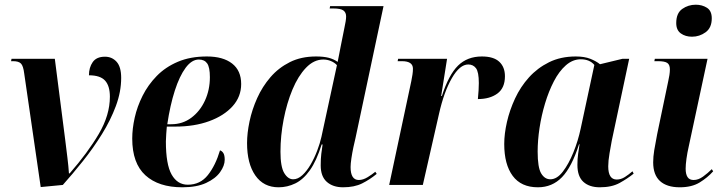

<svg xmlns="http://www.w3.org/2000/svg" viewBox="-20 -786 3070 816"><path d="M83 -473Q79 -506 69 -516Q59 -526 36 -526H27L29 -536H213L257 -193Q262 -152 266.5 -116Q271 -80 273 -49H276Q353 -137 400 -217Q447 -297 447 -375Q447 -421 426.5 -443.5Q406 -466 358 -466Q358 -499 374 -522Q390 -545 426 -545Q456 -545 475.5 -523.5Q495 -502 495 -455Q495 -396 472.5 -335.5Q450 -275 413 -215.5Q376 -156 332.5 -101.5Q289 -47 247 0L153 9Z M755 10Q654 10 598 -41Q542 -92 542 -197Q542 -239 552.5 -286Q563 -333 586 -379Q609 -425 646 -463Q683 -501 736 -523.5Q789 -546 859 -546Q928 -546 966.5 -516Q1005 -486 1005 -429Q1005 -375 968.5 -334.5Q932 -294 869 -271Q806 -248 725 -248H689Q688 -238 686.5 -216.5Q685 -195 685 -185Q685 -87 709.5 -44Q734 -1 778 -1Q831 -1 863.5 -42Q896 -83 915 -147Q924 -144 929.5 -135Q935 -126 935 -107Q935 -82 915.5 -54.5Q896 -27 856 -8.5Q816 10 755 10ZM708 -258Q756 -258 793 -285.5Q830 -313 851 -358.5Q872 -404 872 -458Q872 -500 860.5 -516.5Q849 -533 825 -533Q795 -533 769 -498Q743 -463 723 -401Q703 -339 691 -258Z M1164 10Q1100 10 1065 -40.5Q1030 -91 1030 -178Q1030 -220 1040.5 -270Q1051 -320 1073 -369Q1095 -418 1129.5 -458Q1164 -498 1212 -522Q1260 -546 1323 -546Q1355 -546 1376.5 -540.5Q1398 -535 1415 -523Q1418 -537 1421.5 -555.5Q1425 -574 1427 -584L1444 -669Q1447 -683 1449 -695Q1451 -707 1451 -716Q1451 -733 1439.5 -741.5Q1428 -750 1397 -750H1381L1383 -760H1610L1491 -200Q1487 -184 1482 -160.5Q1477 -137 1473.5 -113.5Q1470 -90 1470 -76Q1470 -21 1505 -21Q1523 -21 1542.5 -33Q1562 -45 1575 -56L1581 -47Q1552 -23 1519 -6.5Q1486 10 1438 10Q1395 10 1369 -13Q1343 -36 1343 -83Q1343 -112 1345.5 -132Q1348 -152 1351 -172H1347Q1325 -102 1297 -62.5Q1269 -23 1235 -6.5Q1201 10 1164 10ZM1226 -24Q1246 -24 1265 -41.5Q1284 -59 1300 -86.5Q1316 -114 1328 -145.5Q1340 -177 1346 -204L1412 -509Q1402 -520 1386.5 -526.5Q1371 -533 1354 -533Q1314 -533 1280.5 -498Q1247 -463 1223 -405.5Q1199 -348 1185.5 -278.5Q1172 -209 1172 -141Q1172 -77 1188 -50.5Q1204 -24 1226 -24Z M1728 -441Q1731 -456 1733 -469Q1735 -482 1735 -494Q1735 -526 1688 -526H1670L1672 -536H1880L1855 -378H1858Q1887 -468 1926.5 -507Q1966 -546 2028 -546Q2078 -546 2102 -523.5Q2126 -501 2126 -462Q2126 -412 2094 -388.5Q2062 -365 2011 -365Q2013 -386 2014 -402.5Q2015 -419 2015 -433Q2015 -480 2003 -496Q1991 -512 1970 -512Q1934 -512 1900.5 -454Q1867 -396 1846 -303L1777 0H1634Z M2266 10Q2195 10 2159 -38.5Q2123 -87 2123 -174Q2123 -217 2134.5 -267.5Q2146 -318 2169 -367.5Q2192 -417 2228 -457Q2264 -497 2313.5 -521.5Q2363 -546 2427 -546Q2464 -546 2489 -536Q2514 -526 2530 -513L2625 -536H2654L2580 -188Q2576 -167 2570.5 -134.5Q2565 -102 2565 -79Q2565 -23 2601 -23Q2619 -23 2635.5 -33.5Q2652 -44 2668 -58L2673 -48Q2647 -27 2613.5 -8.5Q2580 10 2529 10Q2485 10 2459.5 -13Q2434 -36 2434 -85Q2434 -111 2437 -131.5Q2440 -152 2443 -173H2441Q2410 -76 2368.5 -33Q2327 10 2266 10ZM2319 -24Q2347 -24 2372 -56.5Q2397 -89 2417 -138.5Q2437 -188 2448 -240L2506 -510Q2486 -534 2448 -534Q2414 -534 2385 -508.5Q2356 -483 2334 -440.5Q2312 -398 2296.5 -346.5Q2281 -295 2273 -242Q2265 -189 2265 -142Q2265 -74 2280 -49Q2295 -24 2319 -24Z M2921 -630Q2893 -630 2873.5 -644Q2854 -658 2854 -688Q2854 -730 2879.5 -748Q2905 -766 2937 -766Q2964 -766 2984.5 -753Q3005 -740 3005 -708Q3005 -668 2979 -649Q2953 -630 2921 -630ZM2869 10Q2814 10 2785 -16.5Q2756 -43 2756 -96Q2756 -120 2760.5 -147.5Q2765 -175 2773 -216L2820 -441Q2823 -454 2825 -467Q2827 -480 2827 -491Q2827 -511 2816 -518.5Q2805 -526 2776 -526H2761L2763 -536H2987L2907 -163Q2901 -137 2897.5 -111.5Q2894 -86 2894 -69Q2894 -46 2902 -33.5Q2910 -21 2928 -21Q2948 -21 2968 -35.5Q2988 -50 3005 -67L3011 -58Q2987 -31 2953.5 -10.5Q2920 10 2869 10Z"/></svg>

Font: Noto Serif Display SemiCondensed
Style: Bold Italic
Weight: 700
Width: 4
Italic angle: -12°
Designer: Monotype Design Team
Foundry: Monotype Imaging Inc.
Version: Version 2.009